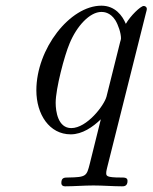

<svg xmlns="http://www.w3.org/2000/svg" viewBox="-20 -462 537 676"><path d="M108 -144C108 -59 154 11 229 11C270 11 307 -15 335 -42L296 115C285 158 284 162 220 163C207 163 196 163 196 182C196 191 202 194 209 194C241 194 276 191 309 191C342 191 378 194 410 194C416 194 429 194 429 175C429 163 419 163 405 163C354 163 354 157 354 147C354 140 356 135 357 129L494 -417C495 -420 497 -428 497 -430C497 -439 489 -441 486 -441C475 -441 439 -406 423 -378C411 -407 385 -442 337 -442C226 -442 108 -290 108 -144ZM176 -100C176 -150 207 -267 225 -309C250 -370 296 -420 337 -420C345 -420 368 -419 386 -391C396 -375 406 -346 406 -327C406 -324 405 -320 403 -314L355 -122C347 -91 286 -11 231 -11C184 -11 176 -70 176 -100Z"/></svg>

Font: CMU Serif
Style: Italic
Weight: 500
Italic angle: -14.04°
Version: Version 0.7.0